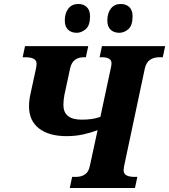

<svg xmlns="http://www.w3.org/2000/svg" viewBox="-20 -946 851 966"><path d="M331 0 343 -56H362Q389 -56 407.5 -68.5Q426 -81 432 -111L471 -291Q440 -279 400 -270Q360 -261 315 -261Q226 -261 176 -300Q126 -339 126 -411Q126 -440 133 -472L161 -601Q164 -616 164 -626Q164 -658 107 -658H94L106 -714H424L412 -658H402Q376 -658 358 -645.5Q340 -633 333 -603L304 -468Q299 -441 299 -418Q299 -344 391 -344Q417 -344 439.5 -347Q462 -350 485 -358L537 -601Q541 -617 541 -628Q541 -658 492 -658H481L493 -714H811L799 -658H781Q755 -658 735.5 -645.5Q716 -633 709 -603L605 -113Q602 -98 602 -88Q602 -56 658 -56H671L659 0ZM580 -781Q553 -781 536.5 -796.5Q520 -812 520 -843Q520 -880 538 -903Q556 -926 587 -926Q614 -926 630.5 -910.5Q647 -895 647 -864Q647 -818 626 -799.5Q605 -781 580 -781ZM366 -781Q339 -781 322.5 -796.5Q306 -812 306 -843Q306 -880 324 -903Q342 -926 374 -926Q400 -926 416.5 -910.5Q433 -895 433 -864Q433 -818 411.5 -799.5Q390 -781 366 -781Z"/></svg>

Font: Noto Serif SemiCondensed ExtraBold
Style: Italic
Weight: 800
Width: 4
Italic angle: -12°
Designer: Monotype Design Team
Foundry: Monotype Imaging Inc.
Version: Version 2.014; ttfautohint (v1.8.4.7-5d5b)